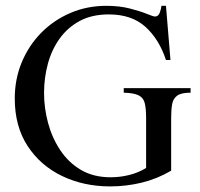

<svg xmlns="http://www.w3.org/2000/svg" viewBox="-20 -632 693 666"><path d="M641.1 -326.2V-310.5Q608.9 -310.5 594.7 -300.3Q580.6 -290 577.1 -270.5Q573.7 -251 573.7 -223.1V-40Q525.9 -11.7 471.9 1.5Q418 14.6 362.3 14.6Q270.5 14.6 195.3 -21.5Q120.1 -57.6 75.7 -125.7Q31.2 -193.8 31.2 -290.5Q31.2 -357.4 55.4 -415.8Q79.6 -474.1 122.8 -518.1Q166 -562 223.9 -586.9Q281.7 -611.8 349.1 -611.8Q394.5 -611.8 430.4 -602.5Q466.3 -593.3 489 -584Q511.7 -574.7 517.6 -574.7Q529.8 -574.7 534.7 -589.4Q539.6 -604 540 -611.8H555.7L571.3 -423.8H555.7Q532.2 -495.6 484.6 -538.8Q437 -582 357.4 -582Q298.8 -582 256.6 -559.3Q214.4 -536.6 186.8 -498Q159.2 -459.5 146 -410.6Q132.8 -361.8 132.8 -309.6Q132.8 -257.3 146.7 -205.6Q160.6 -153.8 189 -111.1Q217.3 -68.4 260.7 -42.7Q304.2 -17.1 363.8 -17.1Q396 -17.1 427.7 -24.9Q459.5 -32.7 486.8 -49.3V-223.1Q486.8 -256.3 481.9 -274.9Q477.1 -293.5 460.4 -301.5Q443.8 -309.6 409.2 -310.5V-326.2Z"/></svg>

Font: Scheherazade New Rohingya
Style: Regular
Weight: 400
Designer: SIL International
Foundry: SIL International
Version: Version 3.000 ; LngRng